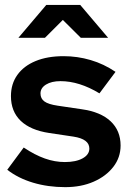

<svg xmlns="http://www.w3.org/2000/svg" viewBox="-20 -761 531 791"><path d="M248.8 10Q177.5 10 116.2 -8.4Q54.9 -26.7 9.9 -61.6L77.7 -153.2Q123.5 -122.6 164.8 -108Q206 -93.4 247.2 -93.4Q292.9 -93.4 320.5 -108.7Q348.1 -124 348.1 -149Q348.1 -188 283 -198.1L183.2 -213Q105.3 -224.7 65.2 -263.3Q25.1 -302 25.1 -365Q25.1 -415.6 51.6 -452.5Q78.1 -489.5 126.7 -509.5Q175.3 -529.6 241.8 -529.6Q298.9 -529.6 353.3 -513.6Q407.8 -497.6 455.9 -465L389.7 -376.4Q306.7 -426.7 229.2 -426.7Q192.2 -426.7 169.5 -412.6Q146.8 -398.6 146.8 -375.9Q146.8 -354.7 163.1 -343Q179.3 -331.2 217.6 -325.6L317.5 -310.8Q394.6 -300 435.7 -261.4Q476.8 -222.7 476.8 -161.6Q476.8 -112.2 446.9 -73.6Q417.1 -35 365.8 -12.5Q314.6 10 248.8 10ZM312.9 -605.3 238.9 -678.9 165.2 -605.3H55.8L170.6 -740.6H310.6L425.4 -605.3Z"/></svg>

Font: Red Hat Display VF
Style: Regular
Weight: 300
Designer: Pentagram, MCKL
Foundry: Pentagram, MCKL
Version: Version 1.023